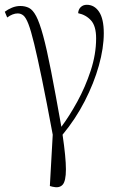

<svg xmlns="http://www.w3.org/2000/svg" viewBox="-35 -564 505 801"><path d="M184 215 173 212 185 -2Q159 -142 140 -234Q121 -326 107.5 -381.5Q94 -437 83.5 -464Q73 -491 62.5 -499.5Q52 -508 39 -508Q18 -508 -5 -491L-15 -515Q-2 -525 15 -532Q32 -539 50 -539Q70 -539 86 -531Q102 -523 116 -496.5Q130 -470 145 -415Q160 -360 178 -268Q196 -176 221 -35Q254 -79 287.5 -140Q321 -201 343.5 -269.5Q366 -338 366 -404Q366 -455 345 -478.5Q324 -502 291 -509Q292 -525 302 -534.5Q312 -544 327 -544Q359 -544 378.5 -514.5Q398 -485 398 -425Q398 -364 377.5 -290.5Q357 -217 318.5 -142Q280 -67 226 -2Q240 93 240 142.5Q240 192 226 207Q212 222 184 215Z"/></svg>

Font: Noto Serif SemiCondensed ExtraLight
Style: Regular
Weight: 200
Width: 4
Designer: Monotype Design Team
Foundry: Monotype Imaging Inc.
Version: Version 2.014